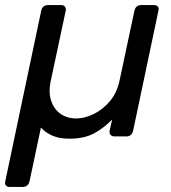

<svg xmlns="http://www.w3.org/2000/svg" viewBox="-49 -540 676 760"><path d="M-11 200Q-21 200 -26 193.5Q-31 187 -28 177L114 -497Q119 -520 142 -520H193Q203 -520 208 -513.5Q213 -507 211 -497L152 -220Q142 -173 154 -139.5Q166 -106 192 -88.5Q218 -71 252 -71Q285 -71 321.5 -88.5Q358 -106 386 -139.5Q414 -173 424 -220L483 -497Q488 -520 511 -520H561Q571 -520 576 -513.5Q581 -507 578 -497L478 -23Q473 0 451 0H404Q394 0 388.5 -6.5Q383 -13 385 -23L395 -67Q362 -33 323 -12Q284 9 226 9Q186 9 158.5 -3Q131 -15 113 -35L68 177Q63 200 40 200Z"/></svg>

Font: Lubike
Style: Italic
Weight: 400
Italic angle: -12°
Foundry: Honoka55
Version: Version 1.000;July 22, 2022;FontCreator 14.0.0.2862 64-bit